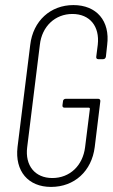

<svg xmlns="http://www.w3.org/2000/svg" viewBox="-20 -728 444 756"><path d="M181 8C273 8 341 -54 353 -149L375 -329C376 -335 372 -339 367 -339H239C233 -339 228 -335 228 -329L226 -314C225 -308 228 -304 234 -304H330C332 -304 334 -302 334 -300L315 -148C306 -76 255 -27 186 -27C118 -27 78 -76 87 -148L137 -552C145 -624 197 -673 265 -673C334 -673 373 -624 365 -552L359 -505C358 -499 361 -495 367 -495H386C392 -495 396 -499 397 -505L402 -551C414 -646 360 -708 269 -708C179 -708 110 -646 99 -551L49 -149C38 -54 91 8 181 8Z"/></svg>

Font: Barlow Condensed ExtraLight
Style: Italic
Weight: 275
Width: 3
Italic angle: -7°
Designer: Jeremy Tribby
Foundry: Tribby Type
Version: Version 1.422;hotconv 1.0.109;makeotfexe 2.5.65596